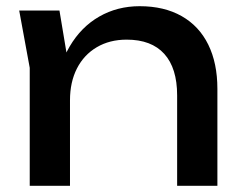

<svg xmlns="http://www.w3.org/2000/svg" viewBox="-20 -600 783 620"><path d="M172 -566 206 -362V0H76V-381L42 -566ZM682 -313V0H552V-292Q552 -380 510.5 -426Q469 -472 389 -472Q334 -472 292.5 -447.5Q251 -423 228.5 -379Q206 -335 206 -276L160 -301Q168 -387 205 -450Q242 -513 300.5 -546.5Q359 -580 431 -580Q510 -580 566.5 -548Q623 -516 652.5 -456Q682 -396 682 -313Z"/></svg>

Font: Unbounded Variable
Style: Regular
Weight: 400
Designer: Luke Prowse, Jean-Baptiste Morizot, Fátima Lázaro, Florian Runge
Foundry: NaN
Version: Version 1.600;FEAKit 1.0